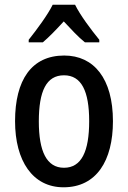

<svg xmlns="http://www.w3.org/2000/svg" viewBox="-20 -786 544 816"><path d="M299 -766H204C183 -723 137 -661 102 -617V-606H162C188 -628 219 -660 251 -695C283 -661 312 -629 341 -606H402V-617C367 -660 321 -721 299 -766ZM460 -271C460 -452 379 -550 253 -550C114 -550 44 -446 44 -271C44 -102 119 10 250 10C390 10 460 -103 460 -271ZM145 -270C145 -399 177 -466 252 -466C326 -466 359 -399 359 -271C359 -142 326 -73 252 -73C178 -73 145 -143 145 -270Z"/></svg>

Font: Noto Sans Khmer UI Condensed Medium
Style: Regular
Weight: 500
Width: 3
Designer: Danh Hong and the Monotype Design Team
Foundry: Monotype Imaging Inc.
Version: Version 2.002